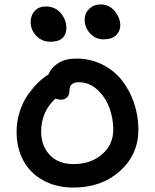

<svg xmlns="http://www.w3.org/2000/svg" viewBox="-20 -885 692 859"><path d="M442.9 -709Q408.2 -709 383.5 -735.1Q358.9 -761.2 358.9 -797.9Q358.9 -826.2 379.4 -845.7Q399.9 -865.2 430.2 -865.2Q468.3 -865.2 493.2 -835.2Q518.1 -805.2 518.1 -771Q518.1 -746.1 499.3 -727.5Q480.5 -709 442.9 -709ZM205.1 -698.2Q168.5 -698.2 142.8 -724.4Q117.2 -750.5 117.2 -786.1Q117.2 -816.9 135.7 -836.4Q154.3 -856 184.1 -856Q227.1 -856 252 -826.2Q276.9 -796.4 276.9 -759.8Q276.9 -731.4 259.5 -714.8Q242.2 -698.2 205.1 -698.2ZM309.1 -45.9Q231 -45.9 172.4 -78.6Q113.8 -111.3 84 -167.5Q54.2 -223.6 54.2 -294.9Q54.2 -341.8 68.1 -385.3Q82 -428.7 104.7 -460.7Q127.4 -492.7 150.4 -515.1Q173.3 -537.6 196.8 -551.8Q209.5 -583.5 241.9 -603.3Q274.4 -623 321.8 -623Q383.8 -623 436.5 -596.9Q489.3 -570.8 524.4 -526.9Q559.6 -482.9 579.3 -425.3Q599.1 -367.7 599.1 -305.2Q599.1 -193.8 516.8 -119.9Q434.6 -45.9 309.1 -45.9ZM164.1 -295.9Q164.1 -232.9 202.4 -191.9Q240.7 -150.9 309.1 -150.9Q385.3 -150.9 436 -194.1Q486.8 -237.3 486.8 -305.2Q486.8 -356 469 -403.6Q451.2 -451.2 415 -484.1Q378.9 -517.1 333 -517.1Q291 -517.1 291 -481Q291 -460.9 280.3 -450Q269.5 -439 252.9 -439Q241.2 -439 228 -443.8Q164.1 -385.3 164.1 -295.9Z"/></svg>

Font: Shantell Sans Irregular
Style: Regular
Weight: 500
Designer: Stephen Nixon, Anya Danilova, Shantell Martin
Foundry: Arrow Type
Version: Version 1.006;[9816181b4]